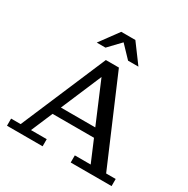

<svg xmlns="http://www.w3.org/2000/svg" viewBox="-195 -1064 1210 1237"><g transform="rotate(30 409.5 -446.0)"><path d="M21 0V-53H92L361 -685H458L728 -53H799V0H495V-53H613L373 -620H410L169 -53H286V0ZM219 -213V-275H565V-213ZM254 -753 356 -892H461L564 -753H487L380 -865H426L319 -753Z"/></g></svg>

Font: Montagu Slab 24pt
Style: Regular
Weight: 400
Designer: Florian Karsten
Foundry: Florian Karsten
Version: Version 1.000